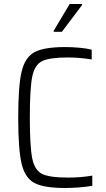

<svg xmlns="http://www.w3.org/2000/svg" viewBox="-20 -931 529 959"><path d="M71 -344Q71 -502 88 -573.5Q105 -645 152.5 -670.5Q200 -696 306 -696Q340 -696 377.5 -692.5Q415 -689 438 -683V-634Q376 -644 320 -644Q227 -644 190 -625.5Q153 -607 141 -548Q129 -489 129 -344Q129 -199 141 -140Q153 -81 190 -62.5Q227 -44 320 -44Q386 -44 441 -54V-3Q414 2 376 5Q338 8 306 8Q199 8 152 -17Q105 -42 88 -113Q71 -184 71 -344ZM248 -777 328 -911H390V-906L289 -772H248Z"/></svg>

Font: Saira SemiCondensed Light
Style: Regular
Weight: 300
Width: 4
Designer: Hector Gatti with collaboration of the Omnibus-Type team
Foundry: Omnibus-Type
Version: Version 0.072; ttfautohint (v1.8)